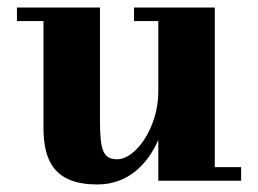

<svg xmlns="http://www.w3.org/2000/svg" viewBox="-20 -480 685 510"><path d="M245.5 -460H25V-424H95.5V-141C95.5 -54 123.5 10 238.5 10C321 10 372.5 -44.5 400.5 -108.5V0H620.5V-36H550.5V-460H336V-424H400.5V-236.5C400.5 -141.5 340.5 -57 291.5 -57C253.5 -57 245.5 -80.5 245.5 -164.5Z"/></svg>

Font: Bodoni* 06
Style: Bold
Weight: 700
Version: Version 2.2